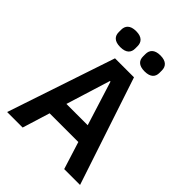

<svg xmlns="http://www.w3.org/2000/svg" viewBox="-251 -1040 1173 1173"><g transform="rotate(45 336.0 -453.5)"><path d="M514 0 458 -178H210L155 0H21L255 -698H419L651 0ZM336 -578H331L242 -291H426ZM229 -769C177 -769 158 -794 158 -827V-848C158 -881 177 -907 229 -907C281 -907 300 -881 300 -848V-827C300 -794 281 -769 229 -769ZM439 -769C387 -769 368 -794 368 -827V-848C368 -881 387 -907 439 -907C491 -907 510 -881 510 -848V-827C510 -794 491 -769 439 -769Z"/></g></svg>

Font: Plexus Sans SemiBold
Style: Regular
Weight: 600
Version: Version 2.001;PS 002.001;hotconv 1.0.70;makeotf.lib2.5.58329